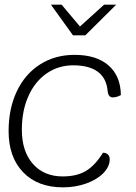

<svg xmlns="http://www.w3.org/2000/svg" viewBox="-20 -796 587 826"><path d="M17 -232Q17 -329 52.5 -403.5Q88 -478 152.5 -519Q217 -560 301 -560Q395 -560 447 -514.5Q499 -469 500 -387Q482 -377 465 -377Q456 -377 450.5 -383Q445 -389 443 -405Q438 -460 400.5 -487.5Q363 -515 295 -515Q231 -515 180.5 -480Q130 -445 102 -382Q74 -319 74 -238Q74 -145 121.5 -91Q169 -37 250 -37Q310 -37 349.5 -60.5Q389 -84 423 -139Q436 -139 444 -131.5Q452 -124 452 -111Q452 -79 424.5 -51Q397 -23 350.5 -6.5Q304 10 251 10Q142 10 79.5 -55Q17 -120 17 -232ZM199 -776H245L324 -682L428 -776H480L347 -644H294Z"/></svg>

Font: Krub Light
Style: Italic
Weight: 300
Italic angle: -8°
Designer: Ekaluck Peanpanawate
Foundry: Cadson Demak Co.,Ltd.
Version: Version 1.000; ttfautohint (v1.6)